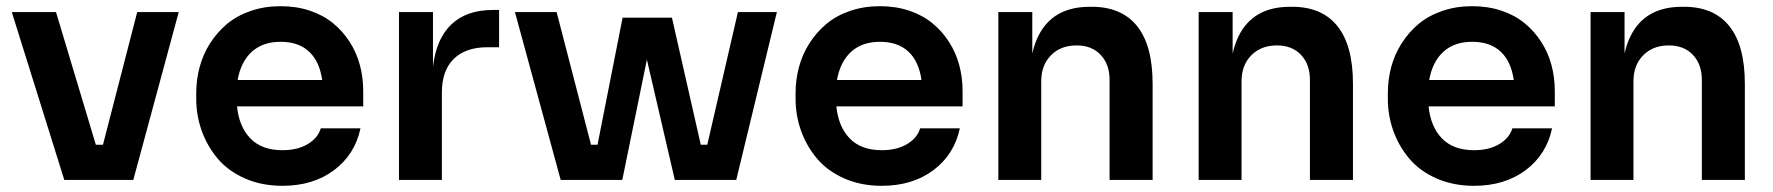

<svg xmlns="http://www.w3.org/2000/svg" viewBox="-20 -582 5733 621"><path d="M411.1 0H188L18.1 -543H161.1L290 -113.8H313L423.8 -543H558.1Z M893.6 19Q826.2 19 771.7 -5.1Q717.3 -29.3 683.6 -69.6Q649.9 -109.9 632.3 -159.4Q614.7 -209 614.7 -262.2V-280.8Q614.7 -324.2 625.7 -365.2Q636.7 -406.2 659.4 -441.9Q682.1 -477.5 714.1 -504.4Q746.1 -531.2 790.8 -546.6Q835.4 -562 887.7 -562Q939 -562 982.4 -547.4Q1025.9 -532.7 1057.4 -506.8Q1088.9 -481 1111.1 -446.3Q1133.3 -411.6 1144 -371.6Q1154.8 -331.5 1154.8 -288.1V-237.8H746.6Q753.4 -171.4 790.3 -133.8Q827.1 -96.2 893.6 -96.2Q942.4 -96.2 975.3 -116Q1008.3 -135.7 1017.6 -167H1146Q1127.9 -82 1060.3 -31.5Q992.7 19 893.6 19ZM887.7 -446.8Q830.1 -446.8 794.7 -414.8Q759.3 -382.8 748.5 -323.2H1022Q1013.7 -383.3 979.7 -415Q945.8 -446.8 887.7 -446.8Z M1409.2 0H1270.5V-543H1380.4V-366.2Q1391.1 -457 1440.2 -503.4Q1489.3 -549.8 1574.2 -549.8H1594.2V-429.2H1556.6Q1485.8 -429.2 1447.5 -391.4Q1409.2 -353.5 1409.2 -283.2Z M1992.7 0H1793.5L1645.5 -543H1780.3L1891.6 -113.8H1912.6L1993.7 -524.9H2153.3L2246.6 -113.8H2267.6L2366.7 -543H2492.7L2361.3 0H2162.6L2072.3 -389.2Z M2832 19Q2764.6 19 2710.2 -5.1Q2655.8 -29.3 2622.1 -69.6Q2588.4 -109.9 2570.8 -159.4Q2553.2 -209 2553.2 -262.2V-280.8Q2553.2 -324.2 2564.2 -365.2Q2575.2 -406.2 2597.9 -441.9Q2620.6 -477.5 2652.6 -504.4Q2684.6 -531.2 2729.2 -546.6Q2773.9 -562 2826.2 -562Q2877.4 -562 2920.9 -547.4Q2964.4 -532.7 2995.8 -506.8Q3027.3 -481 3049.6 -446.3Q3071.8 -411.6 3082.5 -371.6Q3093.3 -331.5 3093.3 -288.1V-237.8H2685.1Q2691.9 -171.4 2728.8 -133.8Q2765.6 -96.2 2832 -96.2Q2880.9 -96.2 2913.8 -116Q2946.8 -135.7 2956.1 -167H3084.5Q3066.4 -82 2998.8 -31.5Q2931.2 19 2832 19ZM2826.2 -446.8Q2768.6 -446.8 2733.2 -414.8Q2697.8 -382.8 2687 -323.2H2960.4Q2952.1 -383.3 2918.2 -415Q2884.3 -446.8 2826.2 -446.8Z M3347.7 0H3209V-543H3318.8V-409.2Q3353.5 -560.1 3504.9 -560.1H3510.7Q3607.9 -560.1 3658 -497.3Q3708 -434.6 3708 -311V0H3568.8V-323.2Q3568.8 -374 3540 -404.5Q3511.2 -435.1 3461.9 -435.1Q3410.6 -435.1 3379.2 -403.1Q3347.7 -371.1 3347.7 -318.8Z M3995.6 0H3856.9V-543H3966.8V-409.2Q4001.5 -560.1 4152.8 -560.1H4158.7Q4255.9 -560.1 4305.9 -497.3Q4356 -434.6 4356 -311V0H4216.8V-323.2Q4216.8 -374 4188 -404.5Q4159.2 -435.1 4109.9 -435.1Q4058.6 -435.1 4027.1 -403.1Q3995.6 -371.1 3995.6 -318.8Z M4747.6 19Q4680.2 19 4625.7 -5.1Q4571.3 -29.3 4537.6 -69.6Q4503.9 -109.9 4486.3 -159.4Q4468.8 -209 4468.8 -262.2V-280.8Q4468.8 -324.2 4479.7 -365.2Q4490.7 -406.2 4513.4 -441.9Q4536.1 -477.5 4568.1 -504.4Q4600.1 -531.2 4644.8 -546.6Q4689.5 -562 4741.7 -562Q4793 -562 4836.4 -547.4Q4879.9 -532.7 4911.4 -506.8Q4942.9 -481 4965.1 -446.3Q4987.3 -411.6 4998 -371.6Q5008.8 -331.5 5008.8 -288.1V-237.8H4600.6Q4607.4 -171.4 4644.3 -133.8Q4681.2 -96.2 4747.6 -96.2Q4796.4 -96.2 4829.3 -116Q4862.3 -135.7 4871.6 -167H5000Q4981.9 -82 4914.3 -31.5Q4846.7 19 4747.6 19ZM4741.7 -446.8Q4684.1 -446.8 4648.7 -414.8Q4613.3 -382.8 4602.5 -323.2H4876Q4867.7 -383.3 4833.7 -415Q4799.8 -446.8 4741.7 -446.8Z M5263.2 0H5124.5V-543H5234.4V-409.2Q5269 -560.1 5420.4 -560.1H5426.3Q5523.4 -560.1 5573.5 -497.3Q5623.5 -434.6 5623.5 -311V0H5484.4V-323.2Q5484.4 -374 5455.6 -404.5Q5426.8 -435.1 5377.4 -435.1Q5326.2 -435.1 5294.7 -403.1Q5263.2 -371.1 5263.2 -318.8Z"/></svg>

Font: Sora SemiBold
Style: Regular
Weight: 600
Designer: Jonathan Barnbrook, Julián Moncada
Foundry: Barnbrook Fonts
Version: Version 2.000